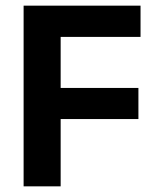

<svg xmlns="http://www.w3.org/2000/svg" viewBox="-20 -659 554 679"><path d="M194.5 0H63.5V-639H194.5ZM469.5 -238H138.5V-348H469.5ZM477 -528.5H101.5V-639H477Z"/></svg>

Font: Anek Kannada Medium SemiBold
Style: Regular
Weight: 600
Version: Version 1.003